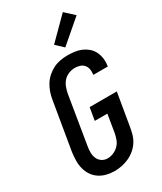

<svg xmlns="http://www.w3.org/2000/svg" viewBox="-242 -1070 984 1164"><g transform="rotate(-30 250.0 -488.0)"><path d="M199 8Q170 8 143 1Q116 -6 93.5 -21Q71 -36 56 -58.5Q41 -81 34 -108Q27 -135 27.5 -164Q28 -193 32 -222L88 -556Q92 -581 100.5 -605.5Q109 -630 123 -652.5Q137 -675 157.5 -693Q178 -711 201.5 -722.5Q225 -734 250.5 -738.5Q276 -743 301 -743Q327 -743 352 -739.5Q377 -736 398.5 -726.5Q420 -717 438 -701.5Q456 -686 466.5 -664.5Q477 -643 480.5 -618Q484 -593 480 -568L479 -562H378V-565Q381 -583 378 -600.5Q375 -618 364 -631Q353 -644 336 -649.5Q319 -655 301 -655Q280 -655 258.5 -646.5Q237 -638 222 -621.5Q207 -605 199 -584Q191 -563 187 -542L132 -207Q128 -185 128 -163.5Q128 -142 136 -122.5Q144 -103 161.5 -91.5Q179 -80 201 -80Q222 -80 243 -89Q264 -98 279.5 -114Q295 -130 302.5 -151Q310 -172 314 -193L334 -316H246L261 -404H451L413 -179Q409 -154 402 -129Q395 -104 380.5 -81.5Q366 -59 345 -41.5Q324 -24 299.5 -13Q275 -2 249.5 3Q224 8 199 8ZM314 -791 263 -839 408 -984 471 -926Z"/></g></svg>

Font: Iosevka SS18 Semibold
Style: Italic
Weight: 600
Italic angle: -9°
Monospace: yes
Designer: Belleve Invis
Foundry: Belleve Invis
Version: Version 25.1.1; ttfautohint (v1.8.4)